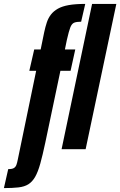

<svg xmlns="http://www.w3.org/2000/svg" viewBox="-104 -763 615 982"><path d="M-84 199 -62 102Q-42 102 -33 96.5Q-24 91 -20 80Q-16 69 -13 53L81 -401H46L71 -510H104L122 -598Q128 -626 135.5 -648.5Q143 -671 156.5 -688.5Q170 -706 192 -718.5Q214 -731 248 -737Q282 -743 332 -743L311 -652Q288 -652 275.5 -647Q263 -642 255.5 -622.5Q248 -603 238 -559L228 -510H281L257 -401H205L128 -35Q114 31 102 74Q90 117 75.5 142Q61 167 41 179.5Q21 192 -9.5 195.5Q-40 199 -84 199ZM211 0 367 -743H491L334 0Z"/></svg>

Font: Saira UltraCondensed Black
Style: Italic
Weight: 900
Width: 1
Italic angle: -12°
Designer: Hector Gatti with collaboration of the Omnibus-Type team
Foundry: Omnibus-Type
Version: Version 1.101